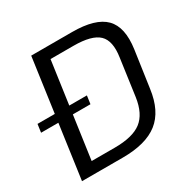

<svg xmlns="http://www.w3.org/2000/svg" viewBox="-168 -851 995 1002"><g transform="rotate(-30 330.0 -350.0)"><path d="M145.1 -700H390.8Q531.8 -700 588.4 -642.5Q645 -585.1 627.4 -459.8L595.8 -240Q579.1 -114.9 506 -57.5Q432.9 0 292.8 0H47.1ZM124.6 -65.9H282.3Q391.4 -65.9 443.6 -106.2Q495.8 -146.5 509.2 -239.3L540.1 -460.7Q554.3 -554.4 513 -594.3Q471.6 -634.1 361.6 -634.1H203.9L230.6 -684.3L136 -14.4ZM293 -375 286.1 -325.8H-11.5L-4.5 -375Z"/></g></svg>

Font: Pathway Extreme 8pt Thin 12pt
Style: Italic
Weight: 100
Italic angle: -8°
Version: Version 1.001;gftools[0.9.26]